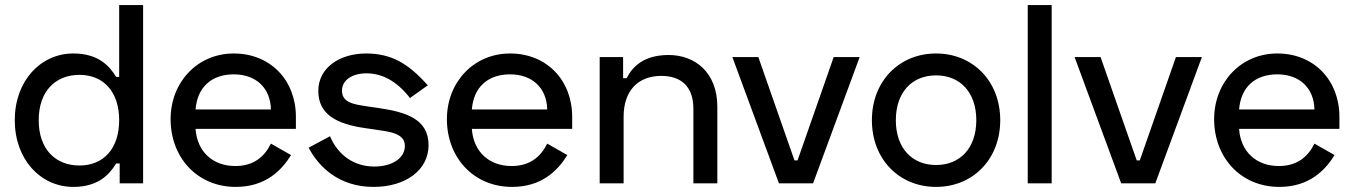

<svg xmlns="http://www.w3.org/2000/svg" viewBox="-20 -720 5318 754"><path d="M542 -700H448V-418H436C409 -463 364 -510 268 -510C139 -510 38 -402 38 -248C38 -94 139 14 268 14C364 14 409 -33 436 -78H450V0H542ZM292 -426C388 -426 448 -358 448 -248C448 -138 388 -70 292 -70C198 -70 132 -134 132 -248C132 -362 198 -426 292 -426Z M650 -252C650 -102 754 14 906 14C1023 14 1086 -51 1123 -111L1044 -156C1018 -104 976 -68 904 -68C816 -68 754 -124 748 -214H1142V-261C1142 -405 1042 -510 898 -510C756 -510 650 -398 650 -252ZM748 -290C755 -379 812 -428 898 -428C984 -428 1042 -376 1044 -290Z M1230 -363C1230 -270 1303 -233 1413 -217L1454 -211C1507 -203 1570 -198 1570 -147C1570 -99 1520 -66 1450 -66C1370 -66 1307 -111 1276 -185L1192 -140C1230 -68 1308 14 1447 14C1573 14 1663 -52 1663 -150C1663 -252 1576 -280 1465 -296L1424 -302C1371 -310 1323 -316 1323 -364C1323 -406 1364 -432 1419 -432C1477 -432 1536 -405 1590 -335L1660 -385C1583 -471 1517 -510 1417 -510C1317 -510 1230 -456 1230 -363Z M1735 -252C1735 -102 1839 14 1991 14C2108 14 2171 -51 2208 -111L2129 -156C2103 -104 2061 -68 1989 -68C1901 -68 1839 -124 1833 -214H2227V-261C2227 -405 2127 -510 1983 -510C1841 -510 1735 -398 1735 -252ZM1833 -290C1840 -379 1897 -428 1983 -428C2069 -428 2127 -376 2129 -290Z M2335 -496V0H2429V-262C2429 -364 2486 -422 2577 -422C2657 -422 2703 -378 2703 -293V0H2797V-301C2797 -436 2709 -504 2606 -504C2509 -504 2464 -459 2441 -413H2427V-496Z M2856 -496 3039 0H3173L3356 -496H3254L3112 -90H3100L2958 -496Z M3404 -248C3404 -94 3512 14 3656 14C3800 14 3908 -94 3908 -248C3908 -402 3800 -510 3656 -510C3512 -510 3404 -402 3404 -248ZM3498 -248C3498 -358 3562 -424 3656 -424C3750 -424 3814 -358 3814 -248C3814 -138 3750 -72 3656 -72C3562 -72 3498 -138 3498 -248Z M4110 -700H4016V0H4110Z M4200 -496 4383 0H4517L4700 -496H4598L4456 -90H4444L4302 -496Z M4748 -252C4748 -102 4852 14 5004 14C5121 14 5184 -51 5221 -111L5142 -156C5116 -104 5074 -68 5002 -68C4914 -68 4852 -124 4846 -214H5240V-261C5240 -405 5140 -510 4996 -510C4854 -510 4748 -398 4748 -252ZM4846 -290C4853 -379 4910 -428 4996 -428C5082 -428 5140 -376 5142 -290Z"/></svg>

Font: Space Text Medium
Style: Regular
Weight: 500
Designer: Florian Karsten (Space Text), Colophon Foundry (Space Mono)
Foundry: Florian Karsten
Version: Version 1.003;PS 001.003;hotconv 1.0.88;makeotf.lib2.5.64775